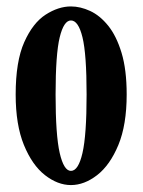

<svg xmlns="http://www.w3.org/2000/svg" viewBox="-20 -550 432 582"><path d="M195 11Q155 11 116.2 -19.2Q77.5 -49.5 52.5 -110.5Q27.5 -171.5 27.5 -263.5Q27.5 -364 53.5 -422.2Q79.5 -480.5 118.2 -505.5Q157 -530.5 195 -530.5Q223.5 -530.5 253.2 -516.8Q283 -503 308 -472Q333 -441 348.5 -389.8Q364 -338.5 364 -263.5Q364 -171.5 338.8 -110.5Q313.5 -49.5 274.5 -19.2Q235.5 11 195 11ZM195 -32Q217.5 -32 230 -86.2Q242.5 -140.5 242.5 -263.5Q242.5 -386 230 -437Q217.5 -488 195 -488Q173.5 -488 161 -437Q148.5 -386 148.5 -263.5Q148.5 -140.5 161 -86.2Q173.5 -32 195 -32Z"/></svg>

Font: Imbue 10pt
Style: Bold
Weight: 700
Designer: Tyler Finck
Foundry: Etcetera Type Company
Version: Version 1.102; ttfautohint (v1.8.3)